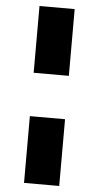

<svg xmlns="http://www.w3.org/2000/svg" viewBox="-60 -741 492 957"><g transform="rotate(5 186.5 -262.5)"><path d="M98 -371V-705H274V-371ZM98 180V-154H274V180Z"/></g></svg>

Font: Nunito Sans 7pt SemiExpanded Black
Style: Regular
Weight: 900
Width: 6
Designer: Vernon Adams
Foundry: Vernon Adams
Version: Version 3.101;gftools[0.9.27]